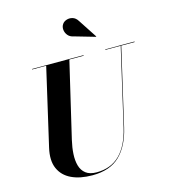

<svg xmlns="http://www.w3.org/2000/svg" viewBox="-143 -1114 1091 1241"><g transform="rotate(-15 403.0 -494.0)"><path d="M434.5 -884Q410.5 -888.5 397 -905.2Q383.5 -922 381.5 -942.5Q379.5 -963 390.5 -979Q399.5 -993 418.8 -999.5Q438 -1006 459 -1000Q480 -994 494.5 -970.5L576 -846L574.5 -843.5ZM120.5 -750H465.5V-746.5H369.5L250.5 -240Q239.5 -193 237 -149.5Q234.5 -106 244.2 -71.5Q254 -37 280 -16.8Q306 3.5 352.5 3.5Q448 3.5 507.8 -56Q567.5 -115.5 594 -230L713 -746.5H610.5V-750H806.5V-746.5H717L597.5 -230Q570.5 -112.5 504.8 -48.8Q439 15 320.5 15Q239 15 181.8 -12Q124.5 -39 100.5 -93.5Q76.5 -148 95.5 -230L214.5 -746.5H120.5Z"/></g></svg>

Font: Bodoni* 48pt
Style: Bold Italic
Weight: 700
Italic angle: -13°
Version: Version 2.3